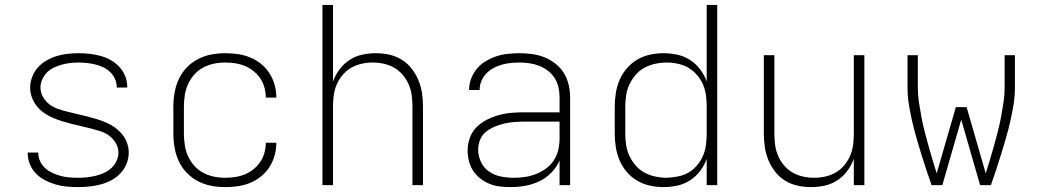

<svg xmlns="http://www.w3.org/2000/svg" viewBox="-20 -755 4240 783"><path d="M299 8Q276 8 253 6Q230 4 207.5 -2.5Q185 -9 164.5 -19.5Q144 -30 127.5 -46.5Q111 -63 102 -85Q93 -107 93 -130Q93 -131 93 -131.5Q93 -132 93 -133H136Q136 -132 136 -132Q136 -132 136 -131Q136 -113 144 -96.5Q152 -80 165 -68.5Q178 -57 194.5 -49.5Q211 -42 228 -37.5Q245 -33 263 -31.5Q281 -30 299 -30Q317 -30 335 -32Q353 -34 370 -38Q387 -42 403.5 -49.5Q420 -57 433.5 -69Q447 -81 455 -98Q463 -115 463 -132Q463 -153 452.5 -171Q442 -189 425.5 -201.5Q409 -214 389.5 -220Q370 -226 350.5 -231Q331 -236 311 -240.5Q291 -245 271.5 -250Q252 -255 232.5 -261Q213 -267 194.5 -275Q176 -283 159 -295Q142 -307 129.5 -323Q117 -339 110 -358Q103 -377 103 -398Q103 -420 111.5 -442Q120 -464 135 -480.5Q150 -497 170 -508.5Q190 -520 211.5 -526.5Q233 -533 255.5 -535.5Q278 -538 301 -538Q324 -538 346 -535.5Q368 -533 390 -527Q412 -521 431.5 -510Q451 -499 466.5 -482.5Q482 -466 490.5 -444.5Q499 -423 499 -401Q499 -400 499 -399.5Q499 -399 499 -398H456Q456 -399 456 -399Q456 -399 456 -400Q456 -417 449 -433Q442 -449 429.5 -461Q417 -473 401.5 -480.5Q386 -488 369.5 -492Q353 -496 335.5 -498Q318 -500 301 -500Q284 -500 266.5 -498Q249 -496 232.5 -491.5Q216 -487 200 -479.5Q184 -472 172 -460Q160 -448 152.5 -431.5Q145 -415 145 -398Q145 -378 155.5 -359.5Q166 -341 182 -329Q198 -317 217.5 -310.5Q237 -304 257 -299Q277 -294 296.5 -289.5Q316 -285 336 -280Q356 -275 375.5 -269Q395 -263 413.5 -255Q432 -247 448.5 -235Q465 -223 478 -207.5Q491 -192 498 -172.5Q505 -153 505 -133Q505 -109 496 -87Q487 -65 471 -48Q455 -31 434 -20Q413 -9 391 -3Q369 3 345.5 5.5Q322 8 299 8Z M898 8Q869 8 840.5 2.5Q812 -3 786.5 -16.5Q761 -30 741 -51Q721 -72 709 -98Q697 -124 692 -152.5Q687 -181 687 -210V-320Q687 -349 692 -377.5Q697 -406 709 -432Q721 -458 741 -479Q761 -500 786.5 -513.5Q812 -527 840.5 -532.5Q869 -538 898 -538Q924 -538 949.5 -534.5Q975 -531 999.5 -521Q1024 -511 1044.5 -494.5Q1065 -478 1079 -456Q1093 -434 1100 -408.5Q1107 -383 1107 -357H1064Q1064 -377 1058.5 -397.5Q1053 -418 1041.5 -435Q1030 -452 1014 -465Q998 -478 978.5 -486Q959 -494 938.5 -497Q918 -500 898 -500Q874 -500 851 -495Q828 -490 807.5 -479Q787 -468 771.5 -450Q756 -432 746.5 -411Q737 -390 733.5 -366.5Q730 -343 730 -320V-210Q730 -187 733.5 -163.5Q737 -140 746.5 -119Q756 -98 771.5 -80Q787 -62 807.5 -51Q828 -40 851 -35Q874 -30 898 -30Q918 -30 938.5 -33Q959 -36 978.5 -44Q998 -52 1014 -65Q1030 -78 1041.5 -95Q1053 -112 1058.5 -132.5Q1064 -153 1064 -173H1107Q1107 -147 1100 -121.5Q1093 -96 1079 -74Q1065 -52 1044.5 -35.5Q1024 -19 999.5 -9Q975 1 949.5 4.5Q924 8 898 8Z M1295 0V-735H1338V-423Q1348 -450 1365 -472.5Q1382 -495 1405.5 -510.5Q1429 -526 1457 -532Q1485 -538 1513 -538Q1541 -538 1568 -532Q1595 -526 1618.5 -511.5Q1642 -497 1659 -475Q1676 -453 1686.5 -427.5Q1697 -402 1701 -375Q1705 -348 1705 -320V0H1662V-320Q1662 -343 1659 -366Q1656 -389 1647 -410Q1638 -431 1623 -449Q1608 -467 1588 -478.5Q1568 -490 1545.5 -495Q1523 -500 1500 -500Q1477 -500 1454.5 -495Q1432 -490 1412 -478.5Q1392 -467 1377 -449Q1362 -431 1353 -410Q1344 -389 1341 -366Q1338 -343 1338 -320V0Z M2063 8Q2041 8 2019 5.5Q1997 3 1977 -5Q1957 -13 1939.5 -26.5Q1922 -40 1910 -58Q1898 -76 1892.5 -97.5Q1887 -119 1887 -141Q1887 -167 1896 -192.5Q1905 -218 1923.5 -236.5Q1942 -255 1966 -267Q1990 -279 2015.5 -286Q2041 -293 2067.5 -295Q2094 -297 2120 -297H2262V-358Q2262 -379 2257.5 -399Q2253 -419 2242 -436.5Q2231 -454 2214.5 -466.5Q2198 -479 2179 -486.5Q2160 -494 2139.5 -497Q2119 -500 2098 -500Q2080 -500 2061.5 -498Q2043 -496 2025.5 -491Q2008 -486 1991.5 -477Q1975 -468 1962.5 -454.5Q1950 -441 1943 -424Q1936 -407 1936 -388H1893Q1893 -412 1901.5 -434.5Q1910 -457 1925.5 -475.5Q1941 -494 1961.5 -506Q1982 -518 2004.5 -525.5Q2027 -533 2051 -535.5Q2075 -538 2098 -538Q2124 -538 2150 -534.5Q2176 -531 2200 -521.5Q2224 -512 2245 -495.5Q2266 -479 2279.5 -457Q2293 -435 2299 -409.5Q2305 -384 2305 -358V0H2262V-101Q2250 -73 2228.5 -51Q2207 -29 2180 -16Q2153 -3 2123 2.5Q2093 8 2063 8ZM2075 -30Q2099 -30 2122 -33.5Q2145 -37 2166.5 -45.5Q2188 -54 2207 -68Q2226 -82 2238.5 -101Q2251 -120 2256.5 -143Q2262 -166 2262 -189V-259H2120Q2100 -259 2079 -257.5Q2058 -256 2038 -251.5Q2018 -247 1998.5 -239Q1979 -231 1962.5 -218Q1946 -205 1938 -185.5Q1930 -166 1930 -145Q1930 -119 1941.5 -94.5Q1953 -70 1975 -55Q1997 -40 2023 -35Q2049 -30 2075 -30Z M2686 8Q2658 8 2630.5 2Q2603 -4 2579 -18Q2555 -32 2536.5 -53.5Q2518 -75 2507 -100.5Q2496 -126 2491.5 -154Q2487 -182 2487 -210V-320Q2487 -348 2491.5 -376Q2496 -404 2507 -429.5Q2518 -455 2536.5 -476.5Q2555 -498 2579 -512Q2603 -526 2630.5 -532Q2658 -538 2686 -538Q2714 -538 2742 -532Q2770 -526 2794 -510.5Q2818 -495 2835 -472.5Q2852 -450 2862 -423V-735H2905V0H2862V-107Q2852 -80 2835 -57.5Q2818 -35 2794 -19.5Q2770 -4 2742 2Q2714 8 2686 8ZM2699 -30Q2699 -30 2699.5 -30Q2700 -30 2700 -30Q2723 -31 2745.5 -35.5Q2768 -40 2788 -51.5Q2808 -63 2823 -81Q2838 -99 2847 -120Q2856 -141 2859 -164Q2862 -187 2862 -210V-320Q2862 -343 2859 -366Q2856 -389 2847 -410Q2838 -431 2822.5 -449Q2807 -467 2787.5 -478.5Q2768 -490 2745 -495Q2722 -500 2699 -500Q2676 -500 2652.5 -495Q2629 -490 2608.5 -479Q2588 -468 2572.5 -450Q2557 -432 2547 -411Q2537 -390 2533.5 -366.5Q2530 -343 2530 -320V-210Q2530 -187 2533.5 -163.5Q2537 -140 2547 -119Q2557 -98 2572.5 -80Q2588 -62 2608.5 -51Q2629 -40 2652.5 -35Q2676 -30 2699 -30Z M3287 8Q3259 8 3232 2Q3205 -4 3181.5 -18.5Q3158 -33 3141 -55Q3124 -77 3113.5 -102.5Q3103 -128 3099 -155Q3095 -182 3095 -210V-530H3138V-210Q3138 -187 3141 -164Q3144 -141 3153 -120Q3162 -99 3177 -81Q3192 -63 3212 -51.5Q3232 -40 3254.5 -35Q3277 -30 3300 -30Q3323 -30 3345.5 -35Q3368 -40 3388 -51.5Q3408 -63 3423 -81Q3438 -99 3447 -120Q3456 -141 3459 -164Q3462 -187 3462 -210V-530H3505V0H3462V-107Q3452 -80 3435 -57.5Q3418 -35 3394.5 -19.5Q3371 -4 3343 2Q3315 8 3287 8Z M3779 0Q3768 -32 3757 -64.5Q3746 -97 3736 -130Q3726 -163 3716.5 -196Q3707 -229 3699.5 -262Q3692 -295 3686.5 -329Q3681 -363 3681 -398V-530H3723V-398Q3723 -368 3727.5 -338Q3732 -308 3737.5 -278.5Q3743 -249 3750.5 -220Q3758 -191 3766 -162Q3774 -133 3782.5 -104.5Q3791 -76 3800 -48L3878 -318H3922L4000 -48Q4009 -76 4017.5 -104.5Q4026 -133 4034 -162Q4042 -191 4049.5 -220Q4057 -249 4062.5 -278.5Q4068 -308 4072.5 -338Q4077 -368 4077 -398V-530H4119V-398Q4119 -363 4113.5 -329Q4108 -295 4100.5 -262Q4093 -229 4083.5 -196Q4074 -163 4064 -130Q4054 -97 4043 -64.5Q4032 -32 4021 0H3977L3900 -267L3823 0Z"/></svg>

Font: Iosevka Curly XLtEx
Style: Regular
Weight: 200
Width: 7
Monospace: yes
Designer: Belleve Invis
Foundry: Belleve Invis
Version: Version 11.1.0; ttfautohint (v1.8.3)